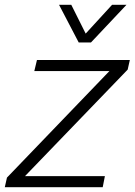

<svg xmlns="http://www.w3.org/2000/svg" viewBox="-32 -780 561 800"><path d="M296 -603 214 -760H265L325 -640L435 -760H495L347 -603ZM-12 0 -3 -40 424 -484H111L122 -530H509L500 -490L72 -46H405L396 0Z"/></svg>

Font: Be Vietnam Pro ExtraLight
Style: Italic
Weight: 200
Italic angle: -12°
Designer: Lam Bao, Tony Le, Vietanh Nguyen
Foundry: Yellow Type Foundry
Version: Version 1.002; ttfautohint (v1.8.3)